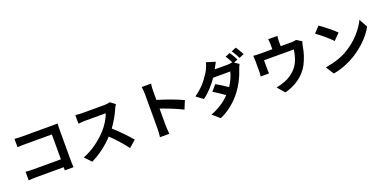

<svg xmlns="http://www.w3.org/2000/svg" viewBox="-8 -1890 6017 3003"><g transform="rotate(-20 3000.0 -388.5)"><path d="M873 22H728Q729 -2 729 -30H273Q244 -30 207 -28Q170 -26 144 -24V-167Q202 -161 269 -161H730V-575H281Q250 -575 214.5 -574Q179 -573 157 -571V-710Q186 -707 220.5 -705.5Q255 -704 280 -704H784Q806 -704 832 -704.5Q858 -705 872 -706Q872 -701 872 -696Q871 -678 870 -655.5Q869 -633 869 -614V-96Q869 -70 870 -36Q871 -2 873 22Z M1752 -739 1834 -678Q1827 -669 1816.5 -650.5Q1806 -632 1799 -616Q1745 -488 1642 -341Q1719 -273 1796.5 -192.5Q1874 -112 1921 -55L1807 44Q1703 -97 1555 -239Q1390 -63 1179 42L1076 -66Q1198 -113 1306 -192.5Q1414 -272 1486 -353Q1537 -411 1577 -477Q1617 -543 1635 -598H1296Q1253 -598 1206 -593Q1188 -592 1178 -591V-733Q1200 -730 1237 -728Q1274 -726 1296 -726H1649Q1714 -726 1752 -739Z M2869 -368 2812 -230Q2732 -271 2633.5 -310.5Q2535 -350 2451 -379V-96Q2451 -74 2454 -31.5Q2457 11 2460 44H2304Q2309 13 2311.5 -26.5Q2314 -66 2314 -96V-671Q2314 -697 2311.5 -730.5Q2309 -764 2304 -791H2460Q2451 -733 2451 -671V-523Q2556 -492 2675.5 -448Q2795 -404 2869 -368Z M3858 -684 3793 -656 3866 -607Q3858 -593 3849 -573.5Q3840 -554 3834 -535Q3775 -350 3664 -202Q3586 -99 3490 -24.5Q3394 50 3299 90L3183 -13Q3380 -88 3502 -220Q3421 -280 3317 -344L3401 -440Q3503 -381 3589 -322Q3664 -439 3689 -546H3404Q3356 -475 3292 -405Q3228 -335 3155 -282L3042 -365Q3167 -453 3244 -554.5Q3321 -656 3347 -717Q3368 -761 3380 -812L3529 -766Q3499 -715 3478 -670L3473 -660H3684Q3728 -660 3768 -671Q3736 -734 3700 -789L3779 -821Q3799 -792 3821.5 -752.5Q3844 -713 3858 -684ZM3818 -834 3897 -867Q3917 -837 3940.5 -798Q3964 -759 3978 -731L3899 -696Q3883 -729 3861 -766.5Q3839 -804 3818 -834Z M4822 -659 4909 -606Q4903 -588 4897.5 -565Q4892 -542 4889 -526Q4867 -381 4796 -243Q4735 -131 4629 -54.5Q4523 22 4388 57L4284 -63Q4358 -77 4425 -102Q4488 -125 4548.5 -168.5Q4609 -212 4652 -273Q4690 -329 4711 -395.5Q4732 -462 4741 -530H4245V-384Q4245 -367 4246 -346.5Q4247 -326 4248 -310H4110Q4115 -354 4115 -394V-567Q4115 -584 4114 -609Q4113 -634 4110 -653Q4155 -648 4212 -648H4426V-725Q4426 -746 4424.5 -766Q4423 -786 4418 -817H4572Q4568 -786 4566.5 -766Q4565 -746 4565 -725V-648H4739Q4802 -648 4822 -659Z M5231 -749Q5286 -711 5363.5 -649Q5441 -587 5489 -539L5387 -435Q5344 -480 5270 -543.5Q5196 -607 5137 -648ZM5116 -94Q5352 -133 5499 -225Q5628 -303 5721.5 -407Q5815 -511 5863 -614L5941 -473Q5820 -260 5571 -103Q5495 -56 5400.5 -18.5Q5306 19 5200 38Z"/></g></svg>

Font: Source Han Sans CN Bold
Style: Bold
Weight: 700
Designer: Ryoko NISHIZUKA 西塚涼子 (kana & ideographs); Paul D. Hunt (Latin, Greek & Cyrillic); Wenlong ZHANG 张文龙 (bopomofo); Sandoll 
Foundry: Adobe Systems Incorporated
Version: Version 1.00;May 30, 2023;FontCreator 11.5.0.2422 32-bit